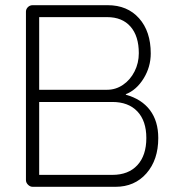

<svg xmlns="http://www.w3.org/2000/svg" viewBox="-20 -720 685 740"><path d="M80 -26V-675Q80 -685 87.5 -692.5Q95 -700 106 -700H395Q471 -700 516 -649.5Q561 -599 561 -514Q561 -462 533.5 -417.5Q506 -373 465 -357V-355Q526 -338 558 -295.5Q590 -253 590 -188Q590 -104 544.5 -52Q499 0 425 0H106Q96 0 88 -8Q80 -16 80 -26ZM393 -374Q426 -374 454 -393Q482 -412 498.5 -444.5Q515 -477 515 -515Q515 -581 483 -617.5Q451 -654 393 -654H131V-374ZM413 -46Q475 -46 509.5 -83.5Q544 -121 544 -188Q544 -254 509.5 -290.5Q475 -327 413 -327H131V-46Z"/></svg>

Font: K2D Thin
Style: Regular
Weight: 100
Designer: Katatrad Aksorn Co.,Ltd.
Foundry: Cadson Demak Co.,Ltd.
Version: Version 1.000; ttfautohint (v1.6)